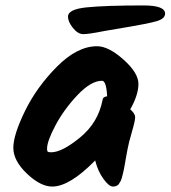

<svg xmlns="http://www.w3.org/2000/svg" viewBox="-20 -698 627 706"><path d="M508 -678Q587 -678 587 -648Q587 -629 555.5 -620Q524 -611 461 -600.5Q398 -590 364 -584Q304 -572 285 -572.5Q266 -573 248 -595.5Q230 -618 230 -637Q230 -664 299 -671Q368 -678 508 -678ZM337 -528Q379 -528 434 -479Q489 -430 489 -389.5Q489 -349 459 -296Q477 -280 477 -267Q477 -254 465 -213Q453 -172 449 -149.5Q445 -127 442.5 -114Q440 -101 439 -93.5Q438 -86 435.5 -75Q433 -64 431.5 -57.5Q430 -51 427.5 -42.5Q425 -34 422 -29.5Q419 -25 416 -20Q409 -12 395 -12Q381 -12 360.5 -40Q340 -68 330 -108Q236 -12 172 -12Q129 -12 79 -59.5Q29 -107 29 -154.5Q29 -202 72 -290Q115 -378 189.5 -453Q264 -528 337 -528ZM168 -138Q208 -138 274.5 -192.5Q341 -247 357 -330Q358 -342 374 -344Q371 -401 355 -401Q315 -401 265.5 -349Q216 -297 184.5 -238Q153 -179 153 -151Q153 -143 155.5 -140.5Q158 -138 168 -138Z"/></svg>

Font: Kalam
Style: Bold
Weight: 700
Version: Version 2.001;PS 1.0;hotconv 1.0.79;makeotf.lib2.5.61930; tt